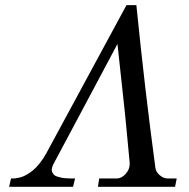

<svg xmlns="http://www.w3.org/2000/svg" viewBox="-20 -719 727 739"><path d="M660.2 -32.2 653.8 0H356.9L361.8 -32.2H429.2Q448.7 -32.2 464.8 -51Q481 -69.8 479 -94.2L461.9 -273.9L432.1 -549.8L285.2 -273.9L186 -87.9Q180.7 -77.6 179.4 -69.3Q178.2 -61 181.4 -55.4Q184.6 -49.8 188.5 -45.7Q192.4 -41.5 201.2 -39.1Q210 -36.6 216.1 -35.2Q222.2 -33.7 233.2 -33Q244.1 -32.2 249.5 -32.2Q254.9 -32.2 265.1 -32.2Q267.6 -32.2 269 -32.2L261.2 0H15.1L22.9 -34.2V-32.2H27.3Q31.7 -31.7 39.6 -32.7Q47.4 -33.7 57.6 -36.1Q67.9 -38.6 80.3 -45.4Q92.8 -52.2 105.5 -62.3Q118.2 -72.3 132.1 -89.6Q146 -106.9 158.2 -128.9L466.8 -699.2H504.9Q537.1 -377 578.1 -73.2Q580.1 -57.1 594.7 -44.7Q609.4 -32.2 625 -32.2Z"/></svg>

Font: GFS Olga
Style: Regular
Weight: 400
Designer: George Matthiopoulos
Foundry: George Matthiopoulos
Version: Version 1.0